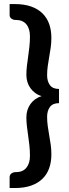

<svg xmlns="http://www.w3.org/2000/svg" viewBox="-20 -794 346 968"><path d="M277.5 -274Q246 -274 231.8 -254.8Q217.5 -235.5 217.5 -205Q217.5 -181.5 220.8 -158Q224 -134.5 228.2 -111Q232.5 -87.5 235.8 -63.8Q239 -40 239 -15.5Q239 22.5 228 53.8Q217 85 194.2 107.2Q171.5 129.5 136.8 141.8Q102 154 55 154H28.5V99.5Q28.5 93 31.2 88Q34 83 38.2 80Q42.5 77 47 75.5Q51.5 74 55 74H59.5Q94.5 74 112.8 52Q131 30 131 -8Q131 -35.5 128.2 -60.8Q125.5 -86 122 -109.8Q118.5 -133.5 115.8 -156.5Q113 -179.5 113 -203Q113 -221.5 118.2 -238.5Q123.5 -255.5 133.5 -269.5Q143.5 -283.5 157.8 -293.8Q172 -304 190 -309.5Q172 -314.5 157.8 -325Q143.5 -335.5 133.5 -349.5Q123.5 -363.5 118.2 -380.5Q113 -397.5 113 -416Q113 -439.5 115.8 -462.5Q118.5 -485.5 122 -509.2Q125.5 -533 128.2 -558.2Q131 -583.5 131 -611Q131 -649.5 112.8 -671.5Q94.5 -693.5 59.5 -693.5H55Q51.5 -693.5 47 -695Q42.5 -696.5 38.2 -699.5Q34 -702.5 31.2 -707.2Q28.5 -712 28.5 -718.5V-773.5H55Q102 -773.5 136.8 -761.2Q171.5 -749 194.2 -726.5Q217 -704 228 -672.8Q239 -641.5 239 -603.5Q239 -579 235.8 -555.2Q232.5 -531.5 228.2 -508Q224 -484.5 220.8 -461.2Q217.5 -438 217.5 -414.5Q217.5 -384 231.8 -364.8Q246 -345.5 277.5 -345.5Z"/></svg>

Font: Lato 2
Style: Bold
Weight: 700
Designer: Lukasz Dziedzic with Adam Twardoch and Botio Nikoltchev
Foundry: tyPoland Lukasz Dziedzic
Version: Version 2.015; 2015-08-06; http://www.latofonts.com/